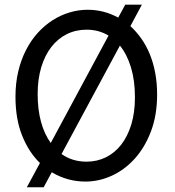

<svg xmlns="http://www.w3.org/2000/svg" viewBox="-20 -767 753 824"><path d="M141.6 -363.8Q141.6 -296.9 156 -244.1Q170.4 -191.4 197.8 -153.3L445.8 -614.3Q403.8 -639.6 351.6 -639.6Q305.2 -639.6 266.6 -620.4Q228 -601.1 200.2 -565.2Q172.4 -529.3 157 -478.3Q141.6 -427.2 141.6 -363.8ZM559.1 -349.1Q559.1 -421.4 542.2 -477.3Q525.4 -533.2 494.6 -571.3L244.1 -106Q290 -73.2 351.6 -73.2Q396.5 -73.2 434.6 -92Q472.7 -110.8 500.2 -146.2Q527.8 -181.6 543.5 -232.9Q559.1 -284.2 559.1 -349.1ZM588.9 -747.1 539.6 -654.8Q564.9 -631.8 586.2 -601.8Q607.4 -571.8 622.6 -535.2Q637.7 -498.5 646 -454.8Q654.3 -411.1 654.3 -361.3Q654.3 -273.4 628.2 -204.1Q602.1 -134.8 558.8 -86.7Q515.6 -38.6 460.4 -13.2Q405.3 12.2 346.7 12.2Q269 12.2 202.1 -27.8L167.5 36.6H95.2L151.4 -67.4Q103.5 -113.8 75 -185.1Q46.4 -256.3 46.4 -351.6Q46.4 -410.2 58.3 -460.4Q70.3 -510.7 91.6 -552.2Q112.8 -593.8 142.1 -626Q171.4 -658.2 205.8 -680.2Q240.2 -702.1 278.6 -713.6Q316.9 -725.1 356.4 -725.1Q391.1 -725.1 424.1 -716.6Q457 -708 487.3 -691.4L517.6 -747.1Z"/></svg>

Font: Andika Basic
Style: Regular
Weight: 400
Designer: Annie Olsen & Victor Gaultney
Foundry: SIL International
Version: Version 1.000